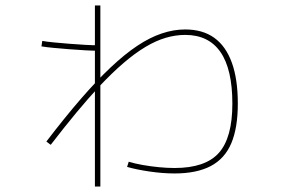

<svg xmlns="http://www.w3.org/2000/svg" viewBox="-20 -632 1040 704"><path d="M620 4Q577 4 529 -3Q481 -10 446 -20L452 -39Q475 -32 503.5 -27Q532 -22 562.5 -19Q593 -16 620 -16Q733 -16 782.5 -71.5Q832 -127 832 -252Q832 -378 788.5 -441Q745 -504 659 -504Q624 -504 588 -493.5Q552 -483 513.5 -460Q475 -437 433 -401Q391 -365 344 -315Q304 -272 260 -219Q216 -166 166 -101L150 -113Q218 -202 276.5 -269.5Q335 -337 386.5 -385.5Q438 -434 484 -464.5Q530 -495 573.5 -509.5Q617 -524 659 -524Q723 -524 765.5 -493.5Q808 -463 830 -402.5Q852 -342 852 -252Q852 -163 828 -106.5Q804 -50 752.5 -23Q701 4 620 4ZM328 52V-612H348V52ZM339 -446Q321 -446 293 -447.5Q265 -449 234 -451.5Q203 -454 176 -456.5Q149 -459 132 -462L135 -482Q151 -479 177.5 -476.5Q204 -474 234.5 -471.5Q265 -469 293 -467.5Q321 -466 339 -466Z"/></svg>

Font: M PLUS 2 Thin Thin
Style: Regular
Weight: 250
Version: Version 1.001